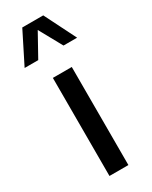

<svg xmlns="http://www.w3.org/2000/svg" viewBox="-204 -826 688 871"><g transform="rotate(-30 140.0 -390.5)"><path d="M277.3 -616.7H206.1L140.1 -736.3L73.7 -616.7H2.4L85 -781.2H194.8ZM90.8 -513.7H189.9V0H90.8Z"/></g></svg>

Font: Estedad-FD Medium
Style: Regular
Weight: 500
Designer: Amin Abedi
Version: Version 7.3